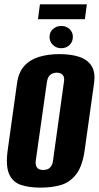

<svg xmlns="http://www.w3.org/2000/svg" viewBox="-20 -848 453 880"><path d="M166 12Q114 12 76 -0.5Q38 -13 21.5 -51Q5 -89 16 -165L58 -466Q65 -517 91.5 -546Q118 -575 159.5 -587.5Q201 -600 252 -600Q305 -600 343 -587.5Q381 -575 399.5 -546Q418 -517 411 -466L369 -166Q359 -89 330.5 -51Q302 -13 260.5 -0.5Q219 12 166 12ZM178 -69Q187 -69 196.5 -72Q206 -75 213.5 -85Q221 -95 223 -112L273 -472Q276 -490 271 -499Q266 -508 257.5 -511.5Q249 -515 240 -515Q231 -515 221.5 -511.5Q212 -508 205 -499Q198 -490 195 -472L144 -112Q142 -95 147 -85Q152 -75 160 -72Q168 -69 178 -69ZM261 -627Q238 -627 222.5 -642Q207 -657 207 -679Q207 -700 222.5 -714.5Q238 -729 261 -729Q284 -729 299 -714.5Q314 -700 314 -679Q314 -657 299 -642Q284 -627 261 -627ZM154 -760 163 -828H378L369 -760Z"/></svg>

Font: Alumni Sans Thin ExtraBold
Style: Italic
Weight: 800
Italic angle: -8°
Version: Version 1.016